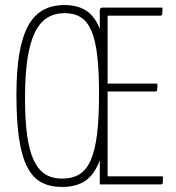

<svg xmlns="http://www.w3.org/2000/svg" viewBox="-20 -730 698 760"><path d="M625 -32Q625 -10 624 -5Q623 0 615 0H375V-96Q354 -39 318 -14.5Q282 10 226 10Q178 10 144 -8Q110 -26 88 -68.5Q66 -111 55.5 -181Q45 -251 45 -355Q45 -451 56.5 -518Q68 -585 91.5 -628Q115 -671 151 -690.5Q187 -710 235 -710Q287 -710 321 -688Q355 -666 375 -616V-689Q375 -691 376 -694Q378 -700 386 -700H623Q623 -680 622 -674Q621 -668 616 -668H406V-399H603Q603 -379 602 -373.5Q601 -368 594 -368H406V-32ZM79 -342Q79 -254 87.5 -193.5Q96 -133 114 -95Q132 -57 159.5 -40Q187 -23 226 -23Q267 -23 295 -40.5Q323 -58 340 -98Q357 -138 364.5 -201.5Q372 -265 372 -358Q372 -448 365 -509Q358 -570 342 -607.5Q326 -645 300 -661.5Q274 -678 236 -678Q197 -678 167.5 -660Q138 -642 118.5 -602.5Q99 -563 89 -499Q79 -435 79 -342Z"/></svg>

Font: Yanone Kaffeesatz Thin
Style: Regular
Weight: 250
Designer: Yanone
Foundry: Yanone Font Production. Not for release.
Version: Version 1.002